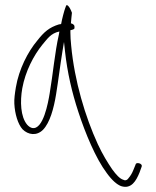

<svg xmlns="http://www.w3.org/2000/svg" viewBox="-20 -580 610 750"><path d="M36 -175C38 -135 50 -95 68 -75C90 -53 123 -48 148 -73C175 -101 190 -156 199 -211C208 -266 215 -325 224 -380L230 -416L234 -379C243 -297 261 -219 286 -143C313 -60 354 39 397 96C418 125 437 141 453 147C493 160 512 126 525 94L533 72C539 58 513 53 510 61V62L501 84C496 97 489 108 482 116C476 125 468 126 461 122C448 118 434 103 418 81C401 56 381 24 362 -17C313 -124 271 -263 258 -402C256 -421 255 -438 255 -453V-462C263 -464 271 -465 271 -471V-472C272 -481 268 -486 257 -489C258 -506 260 -518 261 -530C252 -555 243 -561 240 -560C239 -559 237 -556 235 -549C231 -539 222 -505 219 -487L218 -486C215 -485 213 -485 211 -485C172 -473 152 -455 126 -422C89 -378 54 -310 42 -239C38 -215 35 -193 36 -175ZM67 -235C79 -301 111 -363 146 -406C165 -428 178 -450 212 -457L210 -445C194 -375 187 -291 174 -215C168 -179 149 -72 106 -80C100 -81 92 -86 86 -93C60 -124 58 -184 67 -235ZM68 -75ZM525 94Z"/></svg>

Font: Stray Cat
Style: Lt
Weight: 300
Version: Version 1.0